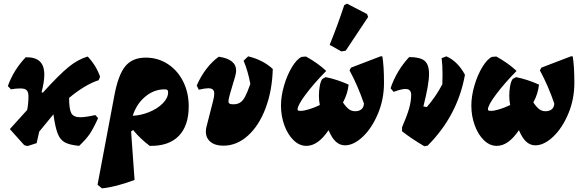

<svg xmlns="http://www.w3.org/2000/svg" viewBox="-20 -793 3199 1053"><path d="M521 -353Q485 -342 442 -316Q399 -290 359 -256Q359 -195 371 -172.5Q383 -150 420 -150Q449 -150 503 -162L518 -145Q491 -86 471.5 -57.5Q452 -29 414 7Q362 2 336 -12Q310 -26 296.5 -60Q283 -94 273 -166L195 -71L181 -8L131 8V7L130 8L113 3L34 -85L129 -190Q136 -224 136 -264Q136 -288 126.5 -298Q117 -308 91 -308Q66 -308 40 -303L23 -321Q55 -410 121 -479Q173 -480 198 -456.5Q223 -433 223 -384Q223 -344 208 -287L215 -285Q305 -384 356 -425.5Q407 -467 461 -483Q508 -433 529 -372Z M1015 -210Q1015 -103 960 -47Q905 9 801 7Q747 -34 710 -80L699 -72L718 194Q613 233 539 240L515 220L607 -268Q628 -382 667 -429.5Q706 -477 779 -477Q846 -477 900 -442Q954 -407 984.5 -346Q1015 -285 1015 -210ZM902 -287Q902 -296 898 -299.5Q894 -303 883 -303Q824 -303 776 -262.5Q728 -222 708 -158Q753 -160 798.5 -178.5Q844 -197 873 -226.5Q902 -256 902 -287Z M1109 -72Q1109 -87 1113 -100L1149 -241Q1155 -264 1155 -279Q1155 -295 1147 -302Q1139 -309 1122 -309Q1105 -309 1070 -301L1059 -324Q1080 -373 1111.5 -414.5Q1143 -456 1180 -482Q1275 -468 1275 -406Q1275 -393 1270 -375L1241 -277Q1233 -248 1233 -238Q1233 -228 1239 -224.5Q1245 -221 1260 -221Q1282 -221 1297 -230.5Q1312 -240 1324.5 -263.5Q1337 -287 1353 -333Q1340 -403 1316 -460L1341 -484Q1421 -465 1476 -415Q1473 -296 1436.5 -199.5Q1400 -103 1339 -48.5Q1278 6 1205 6Q1160 6 1134.5 -15Q1109 -36 1109 -72Z M2086 -338Q2086 -249 2053 -170Q2020 -91 1970 -43.5Q1920 4 1872 4Q1844 4 1822 -16Q1800 -36 1782 -79Q1752 -35 1722 -14Q1692 7 1660 7Q1622 7 1590 -24Q1558 -55 1539.5 -106Q1521 -157 1521 -214Q1521 -266 1538 -324Q1555 -382 1581.5 -425.5Q1608 -469 1634 -481L1658 -483Q1722 -448 1769 -404Q1703 -337 1657.5 -276.5Q1612 -216 1612 -193Q1612 -188 1616 -186.5Q1620 -185 1630 -185Q1646 -185 1674.5 -193.5Q1703 -202 1734 -217Q1729 -242 1729 -267Q1729 -297 1734 -323Q1739 -349 1748 -360L1766 -370Q1827 -358 1892 -329Q1887 -279 1861 -231Q1878 -206 1893 -194.5Q1908 -183 1927 -183Q1950 -183 1962.5 -194Q1975 -205 1976 -225Q1942 -324 1897 -407L1905 -422L2067 -484H2077Q2086 -430 2086 -338ZM1876 -515 1852 -511 1788 -547Q1833 -658 1868 -765L1883 -773L1993 -716L1999 -700Z M2530 -383Q2490 -159 2325 6L2307 9Q2236 -33 2185 -73V-95L2209 -110L2185 -95Q2212 -157 2223.5 -197.5Q2235 -238 2235 -273Q2235 -305 2204 -305Q2180 -305 2139 -289L2122 -309Q2138 -357 2164.5 -401Q2191 -445 2224 -480Q2283 -480 2308 -460Q2333 -440 2333 -387Q2333 -331 2302 -209L2321 -206Q2371 -264 2406 -331L2407 -386Q2407 -438 2402 -474L2428 -484Q2490 -457 2530 -383Z M3130 -338Q3130 -249 3097 -170Q3064 -91 3014 -43.5Q2964 4 2916 4Q2888 4 2866 -16Q2844 -36 2826 -79Q2796 -35 2766 -14Q2736 7 2704 7Q2666 7 2634 -24Q2602 -55 2583.5 -106Q2565 -157 2565 -214Q2565 -266 2582 -324Q2599 -382 2625.5 -425.5Q2652 -469 2678 -481L2702 -483Q2766 -448 2813 -404Q2747 -337 2701.5 -276.5Q2656 -216 2656 -193Q2656 -188 2660 -186.5Q2664 -185 2674 -185Q2690 -185 2718.5 -193.5Q2747 -202 2778 -217Q2773 -242 2773 -267Q2773 -297 2778 -323Q2783 -349 2792 -360L2810 -370Q2871 -358 2936 -329Q2931 -279 2905 -231Q2922 -206 2937 -194.5Q2952 -183 2971 -183Q2994 -183 3006.5 -194Q3019 -205 3020 -225Q2986 -324 2941 -407L2949 -422L3111 -484H3121Q3130 -430 3130 -338Z"/></svg>

Font: Alegreya Black
Style: Italic
Weight: 900
Italic angle: -7°
Designer: Juan Pablo del Peral
Foundry: Huerta Tipografica
Version: Version 2.007; ttfautohint (v1.6)